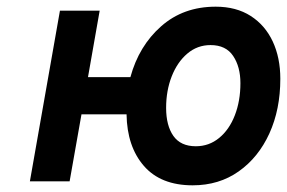

<svg xmlns="http://www.w3.org/2000/svg" viewBox="-20 -543 860 575"><path d="M557 12Q461.5 12 411 -46Q360.5 -104 359 -200.5H224L188.5 0H69.5L159.5 -511H278.5L243.5 -312H370.5Q396 -405.5 462.5 -464.2Q529 -523 626 -523Q687.5 -523 730.8 -495.2Q774 -467.5 796.8 -418.8Q819.5 -370 819.5 -307Q819.5 -215.5 786.8 -143.5Q754 -71.5 695 -29.8Q636 12 557 12ZM566.5 -105Q606 -105 636.2 -129.8Q666.5 -154.5 683.2 -197.5Q700 -240.5 700 -294Q700 -343 678.2 -375.5Q656.5 -408 610.5 -408Q571 -408 541 -382.5Q511 -357 494.2 -314.2Q477.5 -271.5 477.5 -220Q477.5 -167 499.2 -136Q521 -105 566.5 -105Z"/></svg>

Font: Overpass
Style: Bold Italic
Weight: 700
Italic angle: -10°
Designer: Delve Withrington, Dave Bailey, Thomas Jockin
Foundry: Delve Fonts LLC
Version: Version 4.000; ttfautohint (v1.8.3)